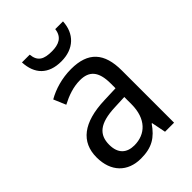

<svg xmlns="http://www.w3.org/2000/svg" viewBox="-219 -838 946 946"><g transform="rotate(-45 254.0 -365.0)"><path d="M399 -740H345C339 -689 303 -674 256 -674C202 -674 172 -688 167 -740H113C117 -656 164 -606 254 -606C342 -606 395 -659 399 -740ZM261 -546C197 -546 138 -528 93 -502L120 -438C162 -460 206 -476 253 -476C316 -476 349 -443 349 -357V-324L269 -321C117 -316 42 -256 42 -149C42 -49 101 10 193 10C270 10 312 -17 352 -75H355L370 0H433V-364C433 -486 380 -546 261 -546ZM281 -260 349 -263V-213C349 -111 293 -59 216 -59C164 -59 130 -87 130 -149C130 -218 170 -256 281 -260Z"/></g></svg>

Font: Noto Sans Armenian SemiCondensed
Style: Regular
Weight: 400
Width: 4
Designer: Monotype Design Team
Foundry: Monotype Imaging Inc.
Version: Version 2.008